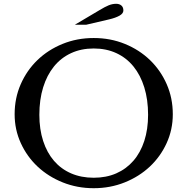

<svg xmlns="http://www.w3.org/2000/svg" viewBox="-20 -980 986 1010"><path d="M473 -780Q561 -780 637 -749Q713 -718 769 -664Q825 -610 857 -537Q889 -464 889 -379Q889 -298 856.5 -227Q824 -156 768 -103.5Q712 -51 636 -20.5Q560 10 473 10Q386 10 310 -20.5Q234 -51 178 -103.5Q122 -156 89.5 -227Q57 -298 57 -379Q57 -464 89 -537Q121 -610 177 -664Q233 -718 309 -749Q385 -780 473 -780ZM473 -45Q539 -45 591.5 -68Q644 -91 681.5 -134Q719 -177 739 -238.5Q759 -300 759 -376Q759 -456 739 -520.5Q719 -585 682 -630.5Q645 -676 592 -700.5Q539 -725 473 -725Q407 -725 354 -700.5Q301 -676 264 -630.5Q227 -585 207 -520.5Q187 -456 187 -376Q187 -300 207 -238.5Q227 -177 264 -134Q301 -91 354 -68Q407 -45 473 -45ZM374 -850 504 -927Q532 -944 551.5 -952Q571 -960 591 -960Q608 -960 618.5 -951Q629 -942 629 -925Q629 -909 608.5 -897.5Q588 -886 554 -878L434 -850Z"/></svg>

Font: Libre Baskerville
Style: Regular
Weight: 400
Designer: Pablo Impallari, Rodrigo Fuenzalida
Foundry: Pablo Impallari, Rodrigo Fuenzalida
Version: Version 1.000; ttfautohint (v0.93) -l 8 -r 50 -G 200 -x 14 -